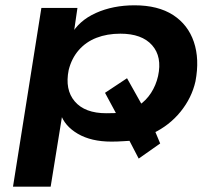

<svg xmlns="http://www.w3.org/2000/svg" viewBox="-20 -524 820 724"><path d="M29 180 136 -494H272L257 -391H247Q277 -446 341.5 -475Q406 -504 487 -504Q576 -504 632.5 -467.5Q689 -431 711 -366Q733 -301 717 -217Q703 -155 661 -103Q619 -51 556 -21L561 -38L584 17L503 74L462 -5L486 6Q465 7 444 8.5Q423 10 400 10Q324 10 273.5 -19.5Q223 -49 208 -96L216 -98L171 180ZM381 -97Q396 -97 410 -97.5Q424 -98 438 -99L425 -83L376 -174L459 -229L519 -122L504 -127Q531 -145 549.5 -173.5Q568 -202 576 -237Q592 -310 553.5 -353.5Q515 -397 434 -397Q384 -397 344 -381.5Q304 -366 277 -335Q250 -304 239 -260Q224 -186 262 -141.5Q300 -97 381 -97Z"/></svg>

Font: Nunito Sans 10pt Expanded
Style: Bold Italic
Weight: 700
Width: 7
Italic angle: -9°
Designer: Vernon Adams
Foundry: Vernon Adams
Version: Version 3.101;gftools[0.9.27]